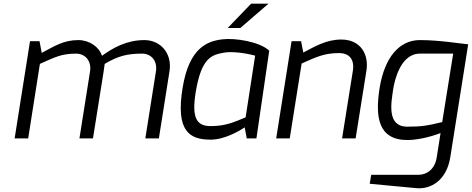

<svg xmlns="http://www.w3.org/2000/svg" viewBox="-20 -756 2578 1049"><path d="M60 0H134L198 -407C281 -444 316 -463 396 -463C444 -463 481 -425 472 -366L414 0H488L546 -364L552 -407C625 -450 674 -463 757 -463C805 -463 841 -425 832 -366L774 0H848L906 -366C922 -468 854 -537 769 -537C672 -537 596 -494 537 -451C522 -500 468 -537 408 -537C325 -537 275 -502 208 -467L196 -531H144Z M1224 -603H1293L1447 -736H1352ZM1049 -251C1080 -442 1137 -456 1202 -468C1243 -476 1314 -468 1374 -452L1322 -115C1254 -86 1208 -67 1131 -67C1053 -67 1027 -113 1049 -251ZM978 -278C938 -37 1017 7 1131 7C1208 7 1288 -41 1317 -60L1328 0H1381L1451 -479C1400 -528 1264 -550 1194 -541C1112 -531 1014 -495 978 -278Z M1489 0H1563L1628 -409C1711 -446 1753 -466 1833 -466C1884 -466 1918 -436 1908 -370L1849 0H1923L1982 -370C1996 -458 1951 -540 1845 -540C1764 -540 1704 -504 1637 -469L1625 -531H1573Z M2128 -268C2135 -313 2167 -463 2274 -463H2456L2396 -89C2310 -68 2279 -64 2205 -64C2091 -64 2118 -197 2128 -268ZM2000 248 2254 272C2335 280 2420 228 2440 104L2538 -514C2492 -518 2380 -537 2274 -537C2162 -537 2081 -443 2054 -275C2029 -117 2046 9 2206 9C2251 9 2319 -3 2387 -29L2366 104C2356 168 2313 199 2266 199H2008Z"/></svg>

Font: Exo
Style: Regular Italic
Weight: 400
Designer: Natanael Gama
Version: Version 1.00